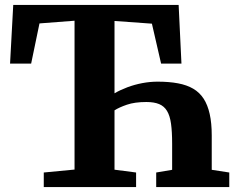

<svg xmlns="http://www.w3.org/2000/svg" viewBox="-20 -763 968 783"><path d="M158.5 0V-59.5L284 -71.5V-678.5L141 -667.5L107 -503.5H21L34 -743H708.5L720 -503.5H637L599.5 -666.5L447 -677.5V-382.5Q470 -396 499.2 -407Q528.5 -418 560.2 -424Q592 -430 622.5 -430Q669.5 -430 705.8 -423.2Q742 -416.5 768 -401.2Q794 -386 810.5 -360.5Q827 -335 835.2 -298Q843.5 -261 843.5 -211V-70.5L915 -59.5V0H617V-59.5L682 -70.5V-177Q682 -225.5 677.5 -258.2Q673 -291 661.2 -310.5Q649.5 -330 629 -338.5Q608.5 -347 577 -347Q529.5 -347 497.5 -336Q465.5 -325 447 -313V-71L535 -59.5V0Z"/></svg>

Font: Merriweather 28pt ExtraBold
Style: Regular
Weight: 800
Version: Version 2.100